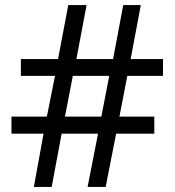

<svg xmlns="http://www.w3.org/2000/svg" viewBox="-20 -734 686 754"><path d="M480 -436 449 -276H586V-209H436L395 0H324L365 -209H222L183 0H113L151 -209H25V-276H164L196 -436H62V-502H208L248 -714H320L280 -502H424L464 -714H533L493 -502H620V-436ZM235 -276H378L409 -436H266Z"/></svg>

Font: Noto Sans Sora Sompeng
Style: Regular
Weight: 400
Designer: Monotype Design Team. David Williams.
Foundry: Monotype Imaging Inc.
Version: Version 2.101